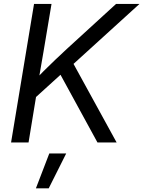

<svg xmlns="http://www.w3.org/2000/svg" viewBox="-20 -748 752 1008"><path d="M135.3 -208 148.4 -312.5Q179.2 -344.7 209.2 -374.8Q239.3 -404.8 269.8 -433.8Q300.3 -462.9 331.5 -491.7L589.4 -727.5H712.4L346.7 -395L341.8 -395.5ZM38.1 0 158.7 -727.5H250.5L208.5 -477.1L181.6 -321.3L175.3 -276.4L129.9 0ZM491.7 0 289.1 -371.1 349.6 -442.4 592.3 0ZM168.5 240.7 238.8 57.6H327.6L235.8 240.7Z"/></svg>

Font: Inter 20pt
Style: Italic
Weight: 400
Italic angle: -9.3988°
Version: Version 4.001;git-66647c0bb